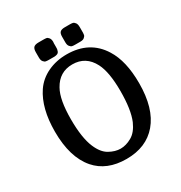

<svg xmlns="http://www.w3.org/2000/svg" viewBox="-201 -1004 1098 1165"><g transform="rotate(-30 348.5 -421.0)"><path d="M53.2 -341.8Q53.2 -504.9 119.1 -603Q155.3 -656.2 215.6 -684.6Q275.9 -712.9 348.1 -712.9Q508.3 -712.9 585.9 -587.9Q643.1 -497.1 643.1 -341.8Q643.1 -165 564 -71.8Q486.8 19 348.1 19Q210 19 134.8 -67.9Q53.2 -162.6 53.2 -341.8ZM174.8 -357.9Q174.8 -228 205.1 -157.2Q230 -98.1 270 -75.7Q310.1 -53.2 348.1 -53.2Q386.2 -53.2 426 -75.7Q465.8 -98.1 491.2 -155.8Q521 -226.6 521 -357.9Q521 -489.7 486.8 -556.2Q441.9 -643.1 348.1 -643.1Q257.3 -643.1 211.9 -561Q174.8 -496.1 174.8 -357.9ZM193.8 -780.8V-816.9Q193.8 -841.8 203.9 -851.3Q213.9 -860.8 237.8 -860.8H271Q285.2 -860.8 293 -859.4Q300.8 -857.9 308.8 -847.9Q316.9 -837.9 316.9 -818.8Q316.9 -817.9 316.4 -814.9Q315.9 -812 315.9 -810.1V-785.2Q315.9 -773.9 315.4 -769.5Q314.9 -765.1 311.5 -755.6Q308.1 -746.1 299.1 -741.9Q290 -737.8 273.9 -737.8H240.2Q226.1 -737.8 218 -739.5Q210 -741.2 201.9 -751Q193.8 -760.7 193.8 -780.8ZM378.9 -779.8V-818.8Q378.9 -842.8 388.9 -851.8Q398.9 -860.8 421.9 -860.8H456.1Q470.2 -860.8 478 -858.9Q485.8 -856.9 493.4 -846.9Q501 -836.9 501 -816.9V-787.1Q501 -779.3 501 -776.6Q501 -773.9 500 -765.9Q499 -757.8 496.6 -754.9Q494.1 -752 489.5 -747.1Q484.9 -742.2 477.5 -740Q470.2 -737.8 459 -737.8H423.8Q410.6 -737.8 402.8 -739.5Q395 -741.2 387 -751Q378.9 -760.7 378.9 -779.8Z"/></g></svg>

Font: CMU Sans Serif Demi Condensed
Style: DemiCondensed
Weight: 600
Width: 3
Version: Version 0.7.0